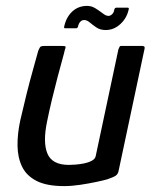

<svg xmlns="http://www.w3.org/2000/svg" viewBox="-20 -628 519 652"><path d="M198 4Q139 4 104.5 -13.5Q70 -31 55 -62Q40 -93 39.5 -133.5Q39 -174 49 -220Q59 -264 70 -308Q81 -352 92 -391Q103 -430 110 -456Q115 -468 118.5 -470Q122 -472 132 -472H187Q197 -472 201 -471Q205 -470 200 -458Q199 -452 192 -427Q185 -402 175.5 -366Q166 -330 156.5 -290.5Q147 -251 140 -216Q125 -145 141 -106.5Q157 -68 214 -68Q221 -68 235.5 -69Q250 -70 265 -73Q280 -76 291.5 -82Q303 -88 305 -98L382 -460Q384 -464 385.5 -468Q387 -472 391 -472H463Q466 -472 469 -470.5Q472 -469 471 -463L383 -49Q381 -37 373 -31.5Q365 -26 344 -19Q334 -16 308.5 -10.5Q283 -5 253 -0.5Q223 4 198 4ZM202 -532Q196 -532 198 -538Q205 -570 225.5 -589Q246 -608 276 -608Q291 -608 304.5 -599.5Q318 -591 329 -582.5Q340 -574 348 -574Q355 -574 361 -580Q367 -586 368 -595Q369 -599 371 -600.5Q373 -602 374 -602H413Q419 -602 417 -596Q411 -567 389 -546.5Q367 -526 339 -526Q320 -526 307 -535Q294 -544 284.5 -552Q275 -560 266 -560Q258 -560 252.5 -554Q247 -548 245 -538Q243 -532 239 -532Z"/></svg>

Font: Glory Medium
Style: Italic
Weight: 500
Italic angle: -12°
Version: Version 1.011